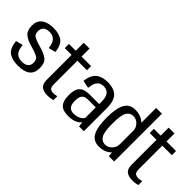

<svg xmlns="http://www.w3.org/2000/svg" viewBox="26 -1503 2229 2229"><g transform="rotate(45 1140.0 -389.0)"><path d="M248.5 4Q350 4 400.5 -35Q451 -74 451 -155Q451 -244.5 401.5 -279.5Q352 -314.5 275.5 -333.5Q210 -352 170.8 -371Q131.5 -390 131.5 -444Q131.5 -485.5 156.5 -510Q181.5 -534.5 235 -534.5Q290.5 -534.5 321.2 -500Q352 -465.5 358.5 -394.5L446 -417Q435 -518.5 383.2 -559Q331.5 -599.5 236 -599.5Q139.5 -599.5 87.8 -559.8Q36 -520 36 -444Q36 -359 81.5 -322.5Q127 -286 204 -266Q272 -247.5 313.8 -227.2Q355.5 -207 355.5 -147.5Q355.5 -108.5 329.5 -85Q303.5 -61.5 249.5 -61.5Q191.5 -61.5 159.2 -93.2Q127 -125 120.5 -206.5L33 -183.5Q45 -73.5 99.2 -34.8Q153.5 4 248.5 4Z M735 6.5Q782 6.5 825 -4.5V-70.5Q797.5 -61 767.5 -61Q734.5 -61 716.5 -76.2Q698.5 -91.5 698.5 -141.5V-526H855V-594.5H698.5V-725.5H603V-594.5H491.5V-526H603V-119.5Q603 -46 640.2 -19.8Q677.5 6.5 735 6.5Z M1080 4.5Q1115 4.5 1142.8 -1.8Q1170.5 -8 1191 -18.5Q1211.5 -29 1224.8 -40.8Q1238 -52.5 1243 -63.5L1251.5 0H1330V-380Q1330 -462 1306 -510Q1282 -558 1236 -579Q1190 -600 1121.5 -600Q1080 -600 1044.8 -590.2Q1009.5 -580.5 982.2 -559Q955 -537.5 937.2 -501Q919.5 -464.5 914 -411L1008.5 -391.5Q1014 -444.5 1029.2 -475.5Q1044.5 -506.5 1068 -519.8Q1091.5 -533 1122 -533Q1157 -533 1182 -518.5Q1207 -504 1220.2 -471Q1233.5 -438 1233.5 -383V-349H1076.5Q1037 -349 1005.8 -340.8Q974.5 -332.5 953 -313Q931.5 -293.5 920.5 -259.8Q909.5 -226 909.5 -174Q909.5 -120 921.2 -85Q933 -50 955.2 -30.2Q977.5 -10.5 1009 -3Q1040.5 4.5 1080 4.5ZM1102.5 -60Q1082.5 -60 1065 -65Q1047.5 -70 1034.2 -82.5Q1021 -95 1013.8 -118Q1006.5 -141 1006.5 -177.5Q1006.5 -214 1014 -237Q1021.5 -260 1034.8 -272.2Q1048 -284.5 1065.8 -289Q1083.5 -293.5 1104 -293.5H1232.5V-122Q1226 -107.5 1208.5 -93Q1191 -78.5 1164.2 -69.2Q1137.5 -60 1102.5 -60Z M1740.5 0H1827.5V-785H1732.5V-87ZM1579 3.5Q1660.5 3.5 1717.5 -40.8Q1774.5 -85 1774.5 -138.5L1732.5 -188Q1732.5 -139 1697.2 -101.5Q1662 -64 1612.5 -64Q1560 -64 1530.8 -111.2Q1501.5 -158.5 1501.5 -298Q1501.5 -437.5 1530.8 -484.8Q1560 -532 1612.5 -532Q1662 -532 1697.2 -494.8Q1732.5 -457.5 1732.5 -409L1774.5 -457.5Q1774.5 -511 1717.5 -555.5Q1660.5 -600 1579 -600Q1485 -600 1445 -525Q1405 -450 1405 -298.5Q1405 -147 1445 -71.8Q1485 3.5 1579 3.5Z M2129 6.5Q2176 6.5 2219 -4.5V-70.5Q2191.5 -61 2161.5 -61Q2128.5 -61 2110.5 -76.2Q2092.5 -91.5 2092.5 -141.5V-526H2249V-594.5H2092.5V-725.5H1997V-594.5H1885.5V-526H1997V-119.5Q1997 -46 2034.2 -19.8Q2071.5 6.5 2129 6.5Z"/></g></svg>

Font: Anybody SemiCondensed
Style: Regular
Weight: 400
Width: 4
Version: Version 1.113;gftools[0.9.25]